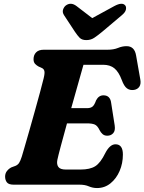

<svg xmlns="http://www.w3.org/2000/svg" viewBox="-20 -958 749 996"><path d="M393.5 0H51.5Q25 0 15.8 -12Q6.5 -24 6.5 -42Q6.5 -58.5 16 -70.8Q25.5 -83 39.5 -90L60 -97.5Q72 -102.5 78.8 -112.5Q85.5 -122.5 93 -145.5Q96.5 -157 107.2 -193.8Q118 -230.5 132.2 -280.5Q146.5 -330.5 161.2 -383.5Q176 -436.5 188.2 -481.5Q200.5 -526.5 206.5 -552Q213 -578.5 210.2 -589.5Q207.5 -600.5 197.5 -605L180 -613Q170.5 -618 162.2 -626.5Q154 -635 154 -651Q154 -672.5 167.2 -686.2Q180.5 -700 206.5 -700H537Q569.5 -700 591.8 -709.2Q614 -718.5 636.5 -718.5Q678 -718.5 686 -670L708 -545Q712 -522 702.8 -508.2Q693.5 -494.5 675 -491.5Q654 -488.5 638.8 -499.5Q623.5 -510.5 611.5 -543.5Q596 -585 573.5 -603.5Q551 -622 515 -622H413Q404 -590 386.5 -528.2Q369 -466.5 349.5 -397H432.5Q449 -397 459.2 -404.5Q469.5 -412 478.5 -437.5Q492 -463.5 516.5 -463.5Q535 -463.5 544.8 -453Q554.5 -442.5 556.5 -425L575 -307Q579 -280 567.2 -267Q555.5 -254 536.5 -254Q521.5 -254 512 -262.5Q502.5 -271 496.5 -283Q485.5 -306 471.5 -312Q457.5 -318 431.5 -318H327.5Q309.5 -253 295.5 -200.5Q281.5 -148 277.5 -128.5Q273 -105.5 282.8 -92Q292.5 -78.5 321.5 -78.5H397.5Q447 -78.5 474.2 -95.8Q501.5 -113 526.5 -164.5Q550 -209.5 579 -209.5Q617.5 -209.5 617.5 -156.5Q617.5 -110.5 600.5 -71Q583.5 -31.5 553.2 -7Q523 17.5 483.5 17.5Q461 17.5 441 8.8Q421 0 393.5 0ZM510.5 -793.5Q487 -774 469 -762Q451 -750 428 -750Q405 -750 393.2 -762Q381.5 -774 368.5 -793.5L312 -879.5Q302.5 -894.5 307.2 -908.5Q312 -922.5 322 -930Q348 -948.5 377 -926.5L458.5 -864L573 -926.5Q614 -948.5 629.5 -930Q636 -922.5 633.2 -908.5Q630.5 -894.5 612.5 -879.5Z"/></svg>

Font: Fraunces 9pt S100
Style: Bold Italic
Weight: 700
Italic angle: -16°
Version: Version 1.000; ttfautohint (v1.8.3)